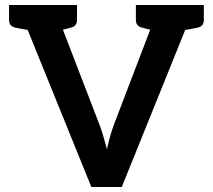

<svg xmlns="http://www.w3.org/2000/svg" viewBox="-20 -743 847 763"><path d="M756 -723H715H648H520V-664C520 -647 528 -637 545 -633C546 -633 548 -633 550 -632C552 -631 556 -630 561 -629C566 -628 571 -626 577 -625L434 -251C423 -222 413 -188 405 -150C400 -169 395 -187 390 -204C385 -221 380 -237 374 -251L230 -625C236 -626 241 -628 246 -629C251 -630 254 -631 256 -632C258 -633 260 -633 261 -633C278 -637 286 -647 286 -664V-723H159H92H51H16V-664C16 -647 24 -637 41 -633C43 -633 44 -633 47 -632C50 -632 55 -630 62 -629C69 -628 78 -626 90 -624L343 0H464L716 -624C728 -626 738 -628 745 -629C752 -630 756 -632 759 -632C762 -632 763 -633 765 -633C782 -637 790 -647 790 -664V-723Z"/></svg>

Font: SVN-Aleo
Style: Bold
Weight: 700
Designer: Alessio Laiso
Version: Version 1.2.2